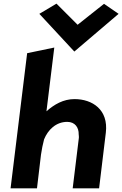

<svg xmlns="http://www.w3.org/2000/svg" viewBox="-20 -1024 671 1054"><path d="M196 -948 388 -741 631 -948 551 -1003 406 -888 290 -1004ZM524 10 561 -296C576 -422 487 -480 389 -480C328 -480 278 -451 235 -413L278 -763L129 -732L38 10H183L205 -175C209 -204 215 -232 222 -259C243 -311 287 -355 349 -355C392 -355 413 -324 412 -286C412 -280 414 -274 413 -268L379 10Z"/></svg>

Font: Bluebird
Style: SfBdObl
Weight: 700
Designer: Jasper
Foundry: Cannot Into Space Fonts
Version: Version 0.98